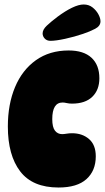

<svg xmlns="http://www.w3.org/2000/svg" viewBox="-20 -825 468 856"><path d="M241 11Q125 11 70 -61Q15 -133 15 -261Q15 -360 47 -436.5Q79 -513 140 -556.5Q201 -600 286 -600Q353 -600 388 -567.5Q423 -535 423 -476Q423 -424 391.5 -393.5Q360 -363 301 -363Q288 -363 277.5 -365.5Q267 -368 259 -368Q213 -368 213 -294Q213 -258 225 -242.5Q237 -227 257 -227Q265 -227 277 -229Q289 -231 301 -231Q347 -231 377 -205Q407 -179 407 -128Q407 -64 365.5 -26.5Q324 11 241 11ZM170 -676Q170 -693 188.5 -710.5Q207 -728 236 -750Q271 -776 301 -790.5Q331 -805 353 -805Q376 -805 392.5 -792Q409 -779 418.5 -761.5Q428 -744 428 -730Q428 -709 404 -696.5Q380 -684 350 -674Q312 -661 270.5 -652Q229 -643 205 -643Q189 -643 179.5 -653Q170 -663 170 -676Z"/></svg>

Font: DynaPuff Condensed
Style: Bold
Weight: 700
Width: 3
Designer: Toshi Omagari, Jennifer Daniel
Foundry: Google Fonts
Version: Version 2.000; ttfautohint (v1.8.4.7-5d5b)